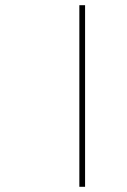

<svg xmlns="http://www.w3.org/2000/svg" viewBox="-20 -718 487 738"><path d="M285 0H307V-698H285Z"/></svg>

Font: IBM Plex Devanagari Thin
Style: Regular
Weight: 100
Designer: Mike Abbink, Paul van der Laan, Pieter van Rosmalen, Erin McLaughlin
Foundry: Bold Monday
Version: Version 1.0